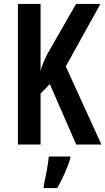

<svg xmlns="http://www.w3.org/2000/svg" viewBox="-20 -734 535 975"><path d="M495 0 314 -397 490 -714H366L219 -457C200 -418 190 -391 186 -374V-714H71V0H186V-259L233 -307L367 0ZM337 71V61H228C224 103 210 173 202 209V221H271C296 177 322 120 337 71Z"/></svg>

Font: Noto Sans Sinhala UI ExtraCondensed SemiBold
Style: Regular
Weight: 600
Width: 2
Designer: Jelle Bosma - Monotype Design Team
Foundry: Monotype Imaging Inc.
Version: Version 2.006